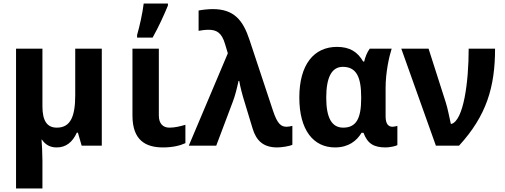

<svg xmlns="http://www.w3.org/2000/svg" viewBox="-20 -817 2832 1077"><path d="M551 -544H402V-284C402 -166 377 -101 299 -101C242 -101 218 -142 218 -221V-544H70V240H218V84C218 45 215 -13 213 -34H215C234 -6 260 10 298 10C349 10 386 -18 411 -73H417L438 0H551Z M749 -606H836C871 -668 901 -735 922 -786V-797H786C780 -746 763 -668 749 -621ZM871 -544H723V-169C723 -29 798 10 895 10C947 10 990 0 1020 -14V-117C989 -108 961 -101 930 -101C895 -101 871 -123 871 -169Z M1039 0H1193L1285 -244C1299 -279 1310 -326 1318 -363H1322C1327 -332 1339 -285 1353 -241L1397 -96C1417 -30 1455 10 1535 10C1559 10 1605 3 1620 -5V-111C1608 -108 1597 -106 1588 -106C1557 -106 1536 -121 1511 -197L1380 -592C1343 -705 1292 -766 1173 -766C1150 -766 1111 -762 1094 -758V-644C1110 -647 1130 -650 1149 -650C1194 -650 1224 -635 1243 -568L1258 -518Z M1859 10C1935 10 1981 -27 2008 -72H2019C2042 -10 2078 10 2144 10C2164 10 2200 3 2209 -3V-111C2204 -109 2190 -106 2182 -106C2160 -106 2143 -120 2143 -164V-325C2143 -411 2163 -501 2177 -544H2054C2039 -524 2028 -495 2023 -472H2017C1986 -526 1942 -554 1870 -554C1741 -554 1659 -455 1659 -270C1659 -86 1739 10 1859 10ZM1905 -101C1840 -101 1810 -158 1810 -269C1810 -382 1840 -442 1903 -442C1981 -442 2006 -382 2006 -271V-265C2006 -152 1978 -101 1905 -101Z M2231 -544 2425 0H2555C2709 -168 2757 -329 2757 -544H2609C2609 -354 2580 -143 2513 -122H2509C2502 -152 2491 -211 2480 -244L2384 -544Z"/></svg>

Font: Noto Sans Display
Style: Bold
Weight: 700
Designer: Monotype Design Team
Foundry: Monotype Imaging Inc.
Version: Version 1.900